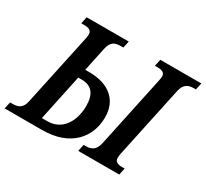

<svg xmlns="http://www.w3.org/2000/svg" viewBox="-177 -928 1226 1143"><g transform="rotate(30 436.0 -357.0)"><path d="M-34 0H223C421 0 511 -118 511 -253C511 -364 438 -439 293 -439H267L302 -605C313 -655 340 -667 376 -667H397L407 -714H118L108 -667H127C159 -667 180 -659 180 -632C180 -624 179 -614 177 -605L71 -109C61 -59 32 -47 -3 -47H-23ZM472 0H754L764 -47H746C716 -47 696 -55 696 -82C696 -90 697 -100 699 -110L804 -603C815 -654 844 -667 879 -667H896L906 -714H624L614 -667H632C662 -667 683 -660 683 -632C683 -624 681 -614 679 -604L574 -110C563 -60 533 -47 499 -47H482ZM187 -61 254 -378H278C346 -378 380 -337 380 -256C380 -150 327 -61 225 -61Z"/></g></svg>

Font: Noto Serif Condensed SemiBold
Style: Italic
Weight: 600
Width: 3
Italic angle: -12°
Designer: Monotype Design Team
Foundry: Monotype Imaging Inc.
Version: Version 2.014